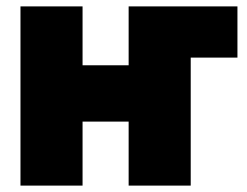

<svg xmlns="http://www.w3.org/2000/svg" viewBox="-20 -580 772 600"><path d="M44 0V-560H238V-376H382V-560H722V-400H576V0H382V-200H238V0Z"/></svg>

Font: Tektur ExtraBold
Style: Regular
Weight: 800
Designer: Adam Jagosz
Foundry: Adam Jagosz
Version: Version 1.005;gftools[0.9.30]